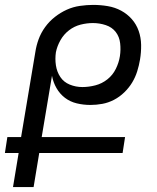

<svg xmlns="http://www.w3.org/2000/svg" viewBox="-21 -763 641 783"><path d="M116 0H32L55 -139H-1L9 -204H65L123 -550Q127 -577 136.5 -603Q146 -629 163 -652.5Q180 -676 203 -694Q226 -712 251.5 -723.5Q277 -735 305 -739Q333 -743 359 -743Q389 -743 418.5 -738Q448 -733 473 -719.5Q498 -706 516.5 -685Q535 -664 544.5 -637Q554 -610 554.5 -580Q555 -550 550 -520Q546 -496 538.5 -472Q531 -448 518 -426.5Q505 -405 486 -386.5Q467 -368 444 -356Q421 -344 396.5 -339.5Q372 -335 348 -335Q319 -335 292 -341.5Q265 -348 244 -364Q223 -380 209.5 -403.5Q196 -427 191 -454L149 -204H489L479 -139H139ZM315 -408Q341 -408 368 -415Q395 -422 417 -439.5Q439 -457 451.5 -482.5Q464 -508 468 -534Q472 -560 469 -586.5Q466 -613 451 -632.5Q436 -652 410.5 -660.5Q385 -669 358 -669Q333 -669 307.5 -662.5Q282 -656 260.5 -639.5Q239 -623 225.5 -599Q212 -575 207 -550Q203 -523 207 -496.5Q211 -470 225 -449Q239 -428 263.5 -418Q288 -408 315 -408Z"/></svg>

Font: Iosevka Extended
Style: Italic
Weight: 400
Width: 7
Italic angle: -9°
Monospace: yes
Designer: Belleve Invis
Foundry: Belleve Invis
Version: Version 32.5.0; ttfautohint (v1.8.4)